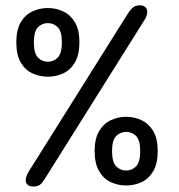

<svg xmlns="http://www.w3.org/2000/svg" viewBox="-20 -686 659 706"><path d="M102.5 0Q90 0 82.2 -6.2Q74.5 -12.5 74.5 -23Q74.5 -36.5 85.5 -55L441 -621.5Q455 -645 465.8 -655.8Q476.5 -666.5 494 -666.5Q507 -666.5 514.2 -659.8Q521.5 -653 521.5 -642.5Q521.5 -629 512.5 -614.5L155.5 -45.5Q141.5 -22 131.8 -11Q122 0 102.5 0ZM444 -4Q414 -4 387.5 -16.2Q361 -28.5 344.5 -56.5Q328 -84.5 328 -130.5Q328 -176.5 344.5 -204Q361 -231.5 387.5 -244Q414 -256.5 444 -256.5Q474 -256.5 500.5 -244Q527 -231.5 543.5 -204Q560 -176.5 560 -130.5Q560 -84.5 543.5 -56.5Q527 -28.5 500.5 -16.2Q474 -4 444 -4ZM444 -59Q465.5 -59 480.5 -74.5Q495.5 -90 495.5 -130.5Q495.5 -170.5 480.5 -185.8Q465.5 -201 444 -201Q422.5 -201 407.2 -185.8Q392 -170.5 392 -130.5Q392 -90 407.2 -74.5Q422.5 -59 444 -59ZM156 -404Q126 -404 99.2 -416.2Q72.5 -428.5 56.2 -456.5Q40 -484.5 40 -530.5Q40 -576.5 56.2 -604Q72.5 -631.5 99.2 -644Q126 -656.5 156 -656.5Q186 -656.5 212.5 -644Q239 -631.5 255.5 -604Q272 -576.5 272 -530.5Q272 -484.5 255.5 -456.5Q239 -428.5 212.5 -416.2Q186 -404 156 -404ZM156 -459Q177.5 -459 192.5 -474.5Q207.5 -490 207.5 -530.5Q207.5 -570.5 192.5 -585.8Q177.5 -601 156 -601Q134.5 -601 119.5 -585.8Q104.5 -570.5 104.5 -530.5Q104.5 -490 119.5 -474.5Q134.5 -459 156 -459Z"/></svg>

Font: Sono Monospace Medium
Style: Regular
Weight: 500
Designer: Tyler Finck
Foundry: Tyler Finck
Version: Version 2.112